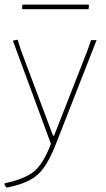

<svg xmlns="http://www.w3.org/2000/svg" viewBox="-37 -627 462 837"><path d="M348 -607 351 -604 349 -587H62L59 -590L61 -607ZM40 -454 54 -409 194 -36H199L345 -409L360 -452H384L207 0Q169 98 126 135.5Q83 173 -4 190H-9Q-13 186 -17 178V172Q70 154 111 120.5Q152 87 185 0L19 -450Z"/></svg>

Font: Alegreya Sans SC Thin
Style: Regular
Weight: 100
Designer: Juan Pablo del Peral
Foundry: Huerta Tipografica
Version: Version 2.007